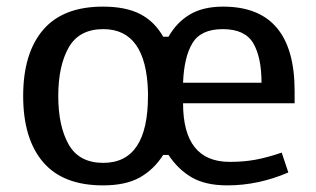

<svg xmlns="http://www.w3.org/2000/svg" viewBox="-20 -548 955 580"><path d="M870 -273V-236H533Q533 -59 674 -59Q716 -59 751.5 -65.5Q787 -72 831 -87L851 -27Q760 12 667 12Q601 12 559.5 -12Q518 -36 489 -80H473Q445 -36 402.5 -12Q360 12 291 12Q170 12 110 -58.5Q50 -129 50 -258Q50 -387 110 -457.5Q170 -528 291 -528Q360 -528 403.5 -505.5Q447 -483 473 -437H489Q514 -481 554 -504.5Q594 -528 654 -528Q870 -528 870 -273ZM427 -258V-270Q422 -460 292 -460Q219 -460 187.5 -404.5Q156 -349 156 -258Q156 -167 187.5 -111.5Q219 -56 292 -56Q427 -56 427 -258ZM653 -460Q587 -460 561.5 -418Q536 -376 533 -298H770Q770 -375 745 -417.5Q720 -460 653 -460Z"/></svg>

Font: Voces
Style: Regular
Weight: 400
Designer: Ana Paula Megda, Pablo Ugerman
Foundry: Ana Paula Megda, Pablo Ugerman
Version: Version 1.100